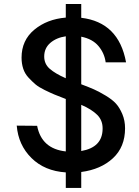

<svg xmlns="http://www.w3.org/2000/svg" viewBox="-20 -846 691 952"><path d="M382.8 -428.2Q422.9 -413.1 446.5 -402.6Q470.2 -392.1 503.7 -372.1Q537.1 -352.1 555.2 -332Q573.2 -312 586.7 -280Q600.1 -248 600.1 -210Q600.1 -117.2 540 -61.5Q480 -5.9 382.8 6.8V85.9H306.2V8.8Q201.2 2 136 -62.5Q70.8 -127 63 -223.1L164.1 -222.2Q186 -108.4 306.2 -95.2V-355Q306.2 -356 304 -356Q301.8 -356 301.8 -356.9Q267.6 -370.1 249.8 -377.4Q231.9 -384.8 201.9 -399.4Q171.9 -414.1 155.5 -428Q139.2 -441.9 121.1 -461.4Q103 -481 95 -505.9Q86.9 -530.8 86.9 -560.1Q86.9 -646 149.9 -698.5Q212.9 -751 306.2 -758.8V-826.2H382.8V-757.8Q568.8 -735.8 605 -537.1H503.9Q498 -582 468.5 -617.4Q439 -652.8 382.8 -664.1ZM199.2 -565.9Q199.2 -528.8 226.6 -504.9Q253.9 -481 306.2 -458V-666Q259.3 -659.2 229.2 -633.1Q199.2 -606.9 199.2 -565.9ZM488.8 -207Q489.7 -249 461.9 -276.6Q434.1 -304.2 382.8 -326.2V-97.2Q487.8 -115.2 488.8 -207Z"/></svg>

Font: Oakes Grotesk
Style: Medium
Weight: 500
Designer: Samuel Oakes
Foundry: Samuel Oakes
Version: Version 1.0 | wf-rip DC20170320